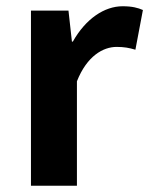

<svg xmlns="http://www.w3.org/2000/svg" viewBox="-20 -594 477 614"><path d="M79 -280V0H152H226V-334C258 -415 310 -444 353 -444C377 -444 393 -441 413 -435L437 -562C421 -569 403 -574 372 -574C314 -574 254 -534 213 -461H210L199 -560H79Z"/></svg>

Font: GenSekiGothic2 TW B
Style: Regular
Weight: 700
Version: Version 2.100;PS 2.1;hotconv 16.6.51;makeotf.lib2.5.65220 DE